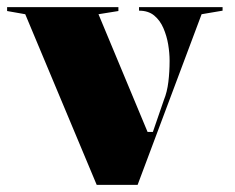

<svg xmlns="http://www.w3.org/2000/svg" viewBox="-31 -520 660 540"><path d="M241 0 40 -480 -11 -489V-500H302V-489L246 -480L384 -149H399L430 -239Q439 -261 442.5 -289.5Q446 -318 446 -349Q446 -371 442 -395Q438 -419 428.5 -441Q419 -463 402.5 -476.5Q386 -490 360 -490V-500H595V-490L536 -480L356 0Z"/></svg>

Font: Kalnia Thin SemiBold
Style: Regular
Weight: 600
Version: Version 1.105